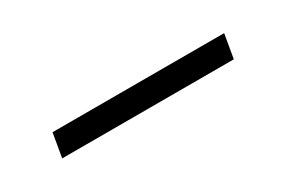

<svg xmlns="http://www.w3.org/2000/svg" viewBox="-2 -542 603 405"><g transform="rotate(-30 300.0 -340.0)"><path d="M86 -311 96 -369H514L504 -311Z"/></g></svg>

Font: Iosevka Light Extended
Style: Italic
Weight: 300
Width: 7
Italic angle: -9°
Monospace: yes
Designer: Belleve Invis
Foundry: Belleve Invis
Version: Version 32.5.0; ttfautohint (v1.8.4)